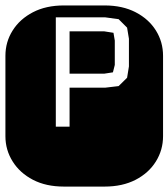

<svg xmlns="http://www.w3.org/2000/svg" viewBox="-22 -689 622 709"><path d="M213.9 0Q147.9 0 99.6 -25.1Q51.3 -50.3 24.7 -92.8Q-2 -135.3 -2 -186V-482.9Q-2 -534.2 24.7 -576.4Q51.3 -618.7 99.6 -643.8Q147.9 -668.9 213.9 -668.9H364.3Q430.2 -668.9 478.8 -643.8Q527.3 -618.7 553.7 -576.4Q580.1 -534.2 580.1 -482.9V-186Q580.1 -135.3 553.7 -92.8Q527.3 -50.3 478.8 -25.1Q430.2 0 364.3 0ZM184.1 -221.2H234.9V-365.2H366.2L416 -371.1L447.3 -401.9L454.1 -443.8V-545.9L447.3 -586.9L416 -618.2L366.2 -625H184.1ZM234.9 -417V-573.2H363.3L397 -567.9L401.9 -539.1V-449.2L395 -421.9L363.3 -417Z"/></svg>

Font: Monofett
Style: Regular
Weight: 400
Designer: Vernon Adams
Foundry: Vernon Adams
Version: Version 1.100; ttfautohint (v1.8.4.7-5d5b);gftools[0.9.28]